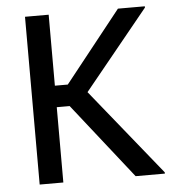

<svg xmlns="http://www.w3.org/2000/svg" viewBox="-49 -695 673 741"><g transform="rotate(-5 287.5 -325.0)"><path d="M75 0V-650H166.7V-375H216.7L435 -650H539.2V-645L290 -339.2L560 -5V0H446.7L216.7 -291.7H166.7V0Z"/></g></svg>

Font: Familjen Grotesk GF
Style: Regular
Weight: 400
Designer: Anders Wikstroem, Jonas Baeckman, Matilda Gysing, Kristian Moeller
Foundry: Familjen STHLM AB
Version: Version 2.000; Beta; Release 4; Build 6